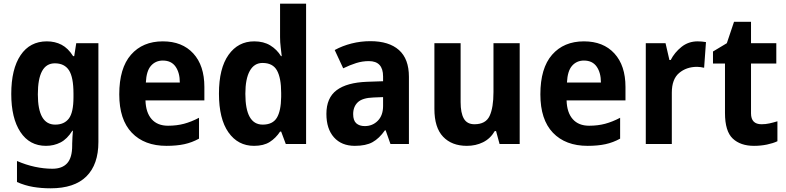

<svg xmlns="http://www.w3.org/2000/svg" viewBox="-20 -780 4259 1040"><path d="M234 -556Q278 -556 313.5 -537.5Q349 -519 376 -476H382L393 -546H513V-11Q513 111 448 175.5Q383 240 254 240Q204 240 159.5 232.5Q115 225 72 206V92Q120 113 169 123.5Q218 134 264 134Q317 134 344 104Q371 74 371 9V-1Q371 -19 372.5 -38Q374 -57 375 -72H372Q344 -27 308 -8.5Q272 10 229 10Q140 10 90.5 -65Q41 -140 41 -271Q41 -406 91.5 -481Q142 -556 234 -556ZM277 -437Q185 -437 185 -269Q185 -105 279 -105Q328 -105 353 -138Q378 -171 378 -253V-273Q378 -362 353.5 -399.5Q329 -437 277 -437Z M862 -556Q967 -556 1027 -490.5Q1087 -425 1087 -309V-236H768Q770 -170 801.5 -134.5Q833 -99 890 -99Q937 -99 976.5 -109.5Q1016 -120 1058 -142V-29Q1020 -8 978.5 1Q937 10 882 10Q762 10 694 -61Q626 -132 626 -269Q626 -411 689.5 -483.5Q753 -556 862 -556ZM862 -452Q823 -452 798 -424Q773 -396 770 -333H954Q954 -386 931 -419Q908 -452 862 -452Z M1356 10Q1269 10 1217.5 -63Q1166 -136 1166 -273Q1166 -410 1218 -483Q1270 -556 1357 -556Q1408 -556 1444 -534Q1480 -512 1502 -476H1506Q1504 -497 1500.5 -524Q1497 -551 1497 -579V-760H1638V0H1528L1503 -67H1497Q1474 -32 1441 -11Q1408 10 1356 10ZM1403 -105Q1457 -105 1479.5 -142Q1502 -179 1503 -255V-277Q1503 -357 1480.5 -398Q1458 -439 1402 -439Q1357 -439 1333 -396Q1309 -353 1309 -272Q1309 -105 1403 -105Z M1986 -557Q2087 -557 2141 -509Q2195 -461 2195 -364V0H2095L2069 -74H2065Q2034 -30 1998 -10Q1962 10 1902 10Q1830 10 1789 -36Q1748 -82 1748 -163Q1748 -250 1803.5 -291.5Q1859 -333 1968 -337L2055 -340V-366Q2055 -449 1978 -449Q1943 -449 1909.5 -438.5Q1876 -428 1839 -410L1793 -509Q1835 -532 1884.5 -544.5Q1934 -557 1986 -557ZM2004 -252Q1943 -250 1918 -226Q1893 -202 1893 -162Q1893 -127 1910 -112Q1927 -97 1956 -97Q1998 -97 2026.5 -126Q2055 -155 2055 -206V-254Z M2795 -546V0H2686L2667 -70H2660Q2636 -29 2596.5 -9.5Q2557 10 2509 10Q2427 10 2380 -39.5Q2333 -89 2333 -190V-546H2475V-227Q2475 -168 2492.5 -137.5Q2510 -107 2550 -107Q2611 -107 2632 -152Q2653 -197 2653 -281V-546Z M3143 -556Q3248 -556 3308 -490.5Q3368 -425 3368 -309V-236H3049Q3051 -170 3082.5 -134.5Q3114 -99 3171 -99Q3218 -99 3257.5 -109.5Q3297 -120 3339 -142V-29Q3301 -8 3259.5 1Q3218 10 3163 10Q3043 10 2975 -61Q2907 -132 2907 -269Q2907 -411 2970.5 -483.5Q3034 -556 3143 -556ZM3143 -452Q3104 -452 3079 -424Q3054 -396 3051 -333H3235Q3235 -386 3212 -419Q3189 -452 3143 -452Z M3759 -556Q3769 -556 3781.5 -555Q3794 -554 3804 -552L3794 -413Q3787 -415 3775 -416.5Q3763 -418 3756 -418Q3698 -418 3658.5 -384.5Q3619 -351 3619 -278V0H3478V-546H3585L3606 -455H3613Q3634 -496 3671.5 -526Q3709 -556 3759 -556Z M4105 -107Q4127 -107 4147.5 -111.5Q4168 -116 4191 -123V-15Q4168 -4 4134.5 3Q4101 10 4064 10Q3991 10 3949 -29.5Q3907 -69 3907 -168V-436H3842V-501L3917 -546L3956 -662H4048V-546H4185V-436H4048V-166Q4048 -107 4105 -107Z"/></svg>

Font: Noto Sans Gujarati SemiCondensed
Style: Bold
Weight: 700
Width: 4
Designer: Jelle Bosma - Monotype Design Team, Universal Thirst
Foundry: Monotype Imaging Inc.
Version: Version 2.106; ttfautohint (v1.8.4.7-5d5b)